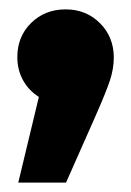

<svg xmlns="http://www.w3.org/2000/svg" viewBox="-20 -206 280 410"><path d="M223 -83Q223 -59 214.5 -33.5Q206 -8 183 44L121 184H19L63 1Q41 -13 29 -35Q17 -57 17 -84Q17 -128 46.5 -157Q76 -186 120 -186Q164 -186 193.5 -156.5Q223 -127 223 -83Z"/></svg>

Font: FiraGO Heavy
Style: Regular
Weight: 900
Designer: bBox Type
Foundry: bBox Type GmbH
Version: Version 1.001